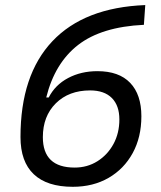

<svg xmlns="http://www.w3.org/2000/svg" viewBox="-20 -716 626 746"><path d="M262.7 9.8Q162.6 9.8 111.1 -39.1Q59.6 -87.9 59.6 -183.6Q59.6 -424.8 183.6 -555.9Q307.6 -687 544.4 -696.3L539.1 -619.6Q374.5 -611.8 283.7 -541.5Q192.9 -471.2 159.7 -337.4H169.4Q194.3 -386.2 244.6 -412.8Q294.9 -439.5 358.4 -439.5Q442.4 -439.5 485.8 -394Q529.3 -348.6 529.3 -264.2Q529.3 -183.1 495.6 -121.3Q461.9 -59.6 401.9 -24.9Q341.8 9.8 262.7 9.8ZM270 -64.9Q319.3 -64.9 358.6 -89.6Q397.9 -114.3 420.9 -156.5Q443.8 -198.7 443.8 -252Q443.8 -305.7 414.6 -335.2Q385.3 -364.7 330.1 -364.7Q247.6 -364.7 197 -314.7Q146.5 -264.6 146.5 -183.1Q146.5 -64.9 270 -64.9Z"/></svg>

Font: Cascadia Mono PL SemiLight
Style: Italic
Weight: 350
Italic angle: -10°
Monospace: yes
Designer: Aaron Bell
Foundry: Saja Typeworks
Version: Version 2404.023; ttfautohint (v1.8.4)